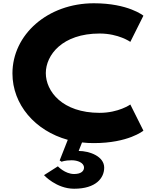

<svg xmlns="http://www.w3.org/2000/svg" viewBox="-20 -860 953 1174"><path d="M589.2 -170C360.6 -170 260.1 -302 260.1 -413C260.1 -523 360.6 -655 589.2 -655C705.4 -655 776.9 -604 776.9 -604L856.9 -764C856.9 -764 764.9 -840 554.2 -840C271 -840 56.1 -648 56.1 -411C56.1 -220 195.1 -60 394.4 -5L344.8 121L356.9 129C356.9 129 375.1 120 418.6 120C452.5 120 493.7 134 493.7 165C493.7 184 477.9 204 433.2 204C377.5 204 333.9 157 333.9 157L249.1 211C249.1 211 324.3 294 433.2 294C567.5 294 617.1 228 617.1 165C617.1 96 527.5 63 461 63L481.6 11C505.8 14 530 15 554.2 15C764.9 15 856.9 -61 856.9 -61L776.9 -221C776.9 -221 705.4 -170 589.2 -170Z"/></svg>

Font: Hussar
Style: BdSuprExt
Weight: 700
Foundry: Cannot Into Space Fonts
Version: Version 2.00